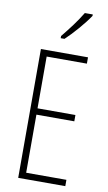

<svg xmlns="http://www.w3.org/2000/svg" viewBox="-103 -998 590 1048"><g transform="rotate(10 192.5 -474.5)"><path d="M323 -941V-949H279C248 -898 216 -856 173 -803V-791H194C234 -828 292 -894 323 -941ZM338 0V-35H115V-357H325V-392H115V-679H338V-714H77V0Z"/></g></svg>

Font: Noto Sans Telugu ExtraCondensed ExtraLight
Style: Regular
Weight: 200
Width: 2
Designer: Jelle Bosma - Monotype Design Team
Foundry: Monotype Imaging Inc.
Version: Version 2.005